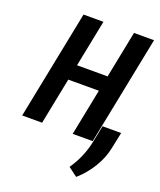

<svg xmlns="http://www.w3.org/2000/svg" viewBox="-133 -612 731 876"><g transform="rotate(20 233.0 -174.0)"><path d="M356.9 0H259.8L304.7 -225.6H156.2L111.3 0H14.6L120.1 -528.3H216.8L171.4 -300.8H319.8L365.2 -528.3H462.4ZM449.7 0.5Q439.5 50.8 410.6 97.7Q381.8 144.5 341.8 179.2L297.9 146.5Q343.8 79.6 359.4 3.4L376 -79.1H466.3Z"/></g></svg>

Font: RobotoCondensed-Italic
Style: Italic
Weight: 400
Designer: Google
Version: Version 1.200311; 2013